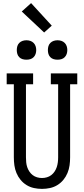

<svg xmlns="http://www.w3.org/2000/svg" viewBox="-20 -1207 540 1235"><path d="M250 8Q224 8 198.5 2.5Q173 -3 151 -16.5Q129 -30 112.5 -50Q96 -70 86 -94Q76 -118 72.5 -143.5Q69 -169 69 -195V-665H23V-735H193V-665H147V-195Q147 -179 148.5 -163Q150 -147 155 -132Q160 -117 169 -103.5Q178 -90 190.5 -80.5Q203 -71 218.5 -66.5Q234 -62 250 -62Q266 -62 281.5 -66.5Q297 -71 309.5 -80.5Q322 -90 331 -103.5Q340 -117 345 -132Q350 -147 352 -163Q354 -179 354 -195V-665H307V-735H477V-665H431V-195Q431 -169 427.5 -143.5Q424 -118 414 -94Q404 -70 387.5 -50Q371 -30 349 -16.5Q327 -3 301.5 2.5Q276 8 250 8ZM350 -823Q337 -823 325 -826.5Q313 -830 304 -839Q295 -848 291.5 -860Q288 -872 288 -885Q288 -898 291.5 -910Q295 -922 304 -931Q313 -940 325 -944Q337 -948 350 -948Q363 -948 375 -944Q387 -940 396 -931Q405 -922 409 -910Q413 -898 413 -885Q413 -872 409 -860Q405 -848 396 -839Q387 -830 375 -826.5Q363 -823 350 -823ZM150 -823Q137 -823 125 -826.5Q113 -830 104 -839Q95 -848 91.5 -860Q88 -872 88 -885Q88 -898 91.5 -910Q95 -922 104 -931Q113 -940 125 -944Q137 -948 150 -948Q163 -948 175 -944Q187 -940 196 -931Q205 -922 209 -910Q213 -898 213 -885Q213 -872 209 -860Q205 -848 196 -839Q187 -830 175 -826.5Q163 -823 150 -823ZM264 -998 120 -1133 180 -1187 313 -1042Z"/></svg>

Font: Iosevka Slab
Style: Regular
Weight: 400
Monospace: yes
Designer: Belleve Invis
Foundry: Belleve Invis
Version: Version 11.2.4; ttfautohint (v1.8.3)